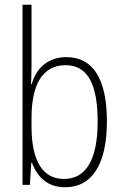

<svg xmlns="http://www.w3.org/2000/svg" viewBox="-20 -780 519 810"><path d="M113 -506V-760H75V0H106L112 -93H115C138 -32 182 10 254 10C371 10 431 -91 431 -268C431 -446 373 -539 260 -539C184 -539 132 -493 114 -425H111C112 -448 113 -480 113 -506ZM257 -505C350 -505 392 -424 392 -268C392 -105 342 -25 250 -25C163 -25 113 -96 113 -247V-283C113 -418 156 -505 257 -505Z"/></svg>

Font: Noto Sans Gujarati Condensed ExtraLight
Style: Regular
Weight: 200
Width: 3
Designer: Jelle Bosma - Monotype Design Team, Universal Thirst
Foundry: Monotype Imaging Inc.
Version: Version 2.106